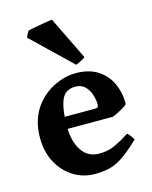

<svg xmlns="http://www.w3.org/2000/svg" viewBox="-114 -817 719 906"><g transform="rotate(-15 245.5 -364.0)"><path d="M461.9 -267.1Q453.1 -257.3 428.7 -244.1Q404.3 -231 388.7 -224.6H88.9L89.8 -283.2H314.5Q325.7 -283.2 329.3 -286.9Q333 -290.5 333 -300.8Q333 -320.8 325.4 -345.9Q317.9 -371.1 300 -389.4Q282.2 -407.7 252 -407.7Q200.7 -407.7 183.3 -362.1Q166 -316.4 166 -237.8Q166 -164.6 195.6 -118.9Q225.1 -73.2 281.2 -73.2Q301.8 -73.2 321.3 -76.9Q340.8 -80.6 366.7 -92.8Q392.6 -105 431.2 -129.9Q437.5 -126.5 447.3 -112.8Q457 -99.1 459 -95.2Q413.1 -50.3 378.4 -26.4Q343.8 -2.4 310.8 6.1Q277.8 14.6 236.8 14.6Q179.7 14.6 132.6 -14.6Q85.4 -43.9 57.4 -95.9Q29.3 -147.9 29.3 -216.8Q29.3 -347.2 127.4 -420.4Q154.8 -440.4 192.4 -454.6Q230 -468.8 270.5 -468.8Q334.5 -468.8 377 -441.7Q419.4 -414.6 440.7 -368.9Q461.9 -323.2 461.9 -267.1ZM330.6 -531.2Q324.2 -525.4 308.1 -517.1Q292 -508.8 283.7 -506.3L92.3 -690.4L107.9 -720.2Q112.8 -721.7 129.4 -724.9Q146 -728 166.7 -731.9Q187.5 -735.8 204.8 -738.5Q222.2 -741.2 228 -741.7Z"/></g></svg>

Font: Gentium Book Plus
Style: Bold
Weight: 700
Designer: Victor Gaultney, Annie Olsen, Iska Routamaa, Becca Hirsbrunner
Foundry: SIL International
Version: Version 6.101